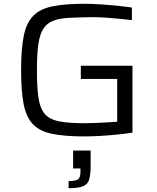

<svg xmlns="http://www.w3.org/2000/svg" viewBox="-20 -716 831 1019"><path d="M430 8Q324 8 257.5 -5.5Q191 -19 155 -56.5Q119 -94 105.5 -163Q92 -232 92 -344Q92 -456 106 -525.5Q120 -595 156.5 -632Q193 -669 259 -682.5Q325 -696 429 -696Q467 -696 512.5 -693Q558 -690 602 -685.5Q646 -681 680 -676V-609Q622 -616 566 -620.5Q510 -625 476 -625Q401 -624 349 -621.5Q297 -619 263 -606Q229 -593 210 -563.5Q191 -534 183.5 -481Q176 -428 176 -344Q176 -251 184.5 -195Q193 -139 219 -110Q245 -81 296 -71.5Q347 -62 432 -62Q458 -62 489.5 -63.5Q521 -65 551.5 -66.5Q582 -68 602 -70V-297H409V-367H683V-12Q644 -6 598.5 -1.5Q553 3 509 5.5Q465 8 430 8ZM344 283V245Q384 245 395.5 235Q407 225 407 195V178H368V83H461V163Q461 212 453 237.5Q445 263 419.5 273Q394 283 344 283Z"/></svg>

Font: Saira Expanded
Style: Regular
Weight: 400
Width: 7
Designer: Hector Gatti with collaboration of the Omnibus-Type team
Foundry: Omnibus-Type
Version: Version 1.100; ttfautohint (v1.8.3)